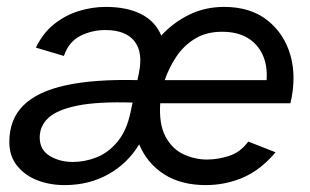

<svg xmlns="http://www.w3.org/2000/svg" viewBox="-20 -524 899 556"><path d="M167 12Q124 12 88 -2Q52 -16 29.5 -44Q7 -72 7 -113Q7 -178 47.5 -218.5Q88 -259 170.5 -277Q253 -295 378 -292L382 -311Q395 -372 369.5 -404.5Q344 -437 285 -437Q246 -437 212.5 -420Q179 -403 165 -362L84 -386Q104 -428 136.5 -454Q169 -480 208 -492Q247 -504 286 -504Q348 -504 389 -483Q430 -462 447 -421Q482 -459 528 -481.5Q574 -504 629 -504Q705 -504 754 -465.5Q803 -427 821 -364Q839 -301 821 -225H444Q440 -165 459 -129Q478 -93 511 -77.5Q544 -62 579 -62Q611 -62 643.5 -72.5Q676 -83 699 -114L778 -83Q735 -32 684 -10Q633 12 576 12Q504 12 455 -19.5Q406 -51 383 -106Q350 -51 294 -19.5Q238 12 167 12ZM191 -55Q226 -55 260 -68.5Q294 -82 320.5 -114Q347 -146 358 -199L364 -227Q262 -230 203.5 -218Q145 -206 120 -182.5Q95 -159 95 -126Q95 -90 124 -72.5Q153 -55 191 -55ZM457 -292H752Q755 -334 740.5 -365.5Q726 -397 696.5 -414.5Q667 -432 623 -432Q577 -432 544 -411.5Q511 -391 490 -359Q469 -327 457 -292Z"/></svg>

Font: Atkinson Hyperlegible Next
Style: Italic
Weight: 400
Italic angle: -12°
Designer: Elliott Scott, Megan Eiswerth, Linus Boman, Theodore Petrosky, Letters from Sweden
Foundry: Applied Design Works, Letters from Sweden
Version: Version 2.001